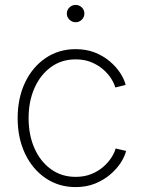

<svg xmlns="http://www.w3.org/2000/svg" viewBox="-20 -741 573 770"><path d="M283.2 9.3Q215.8 9.3 163.1 -26.4Q110.4 -62 80.6 -124.5Q50.8 -187 50.8 -267.1Q50.8 -347.7 80.6 -410.2Q110.4 -472.7 163.1 -508.3Q215.8 -543.9 283.2 -543.9Q326.2 -543.9 360.6 -530.3Q395 -516.6 420.7 -494.6Q446.3 -472.7 462.4 -447.8Q478.5 -422.9 483.9 -400.4L442.4 -390.1Q438 -406.7 425.5 -426.3Q413.1 -445.8 393.1 -463.1Q373 -480.5 345.7 -491.7Q318.4 -502.9 283.2 -502.9Q227.1 -502.9 184.6 -472.2Q142.1 -441.4 118.4 -388.2Q94.7 -335 94.7 -267.1Q94.7 -199.2 118.4 -146Q142.1 -92.8 184.6 -62.3Q227.1 -31.7 283.2 -31.7Q318.4 -31.7 346.2 -43Q374 -54.2 394 -71.8Q414.1 -89.4 426.8 -109.1Q439.5 -128.9 443.8 -145.5L485.8 -135.7Q480 -112.8 463.9 -87.9Q447.8 -63 421.6 -40.8Q395.5 -18.6 360.8 -4.6Q326.2 9.3 283.2 9.3ZM283.2 -651.9Q269 -651.9 258.5 -662.1Q248 -672.4 248 -686.5Q248 -701.2 258.5 -711.2Q269 -721.2 283.2 -721.2Q297.9 -721.2 308.1 -711.2Q318.4 -701.2 318.4 -686.5Q318.4 -672.4 308.1 -662.1Q297.9 -651.9 283.2 -651.9Z"/></svg>

Font: Inter 20pt ExtraLight
Style: Regular
Weight: 250
Version: Version 4.001;git-66647c0bb